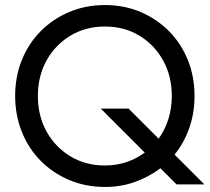

<svg xmlns="http://www.w3.org/2000/svg" viewBox="-20 -730 830 760"><path d="M379 -300 553 -126Q521 -102 481 -88.5Q441 -75 395 -75Q319 -75 259 -111Q199 -147 164.5 -209Q130 -271 130 -350Q130 -429 164.5 -491Q199 -553 259 -589Q319 -625 395 -625Q472 -625 531.5 -589Q591 -553 625.5 -491Q660 -429 660 -350Q660 -301 646.5 -258.5Q633 -216 608 -181L489 -300ZM40 -350Q40 -274 66.5 -208Q93 -142 141 -93.5Q189 -45 254 -17.5Q319 10 395 10Q459 10 514.5 -10Q570 -30 615 -64L679 0H789L671 -118Q709 -165 729.5 -224Q750 -283 750 -350Q750 -427 723.5 -492.5Q697 -558 649 -606.5Q601 -655 536.5 -682.5Q472 -710 395 -710Q319 -710 254 -682.5Q189 -655 141 -606.5Q93 -558 66.5 -492.5Q40 -427 40 -350Z"/></svg>

Font: Jost-400-Book
Style: Regular
Weight: 400
Version: Version 3.200; ttfautohint (v0.97) -l 8 -r 50 -G 200 -x 14 -